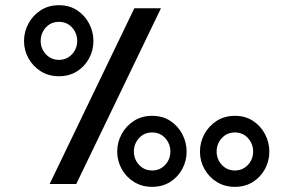

<svg xmlns="http://www.w3.org/2000/svg" viewBox="-20 -714 1138 745"><path d="M962.2 -126Q962.2 -95.9 941.9 -74.2Q921.6 -52.5 891.4 -52.5Q861.1 -52.5 840.8 -74.2Q820.6 -95.9 820.6 -126Q820.6 -156 840.5 -178Q860.4 -200 891.4 -200Q922.6 -200 942.4 -177.9Q962.2 -155.8 962.2 -126ZM1025.1 -125.7Q1025.1 -161.6 1008.5 -193.2Q991.9 -224.9 962 -244.8Q932.1 -264.6 891.4 -264.6Q851.1 -264.6 820.4 -244.8Q789.8 -224.9 772.8 -193.2Q755.9 -161.6 755.9 -125.7Q755.9 -89.4 773.3 -58.1Q790.8 -26.9 821.3 -7.9Q851.8 11 891.4 11Q931.2 11 961.2 -7.9Q991.2 -26.9 1008.2 -58.1Q1025.1 -89.4 1025.1 -125.7ZM641.1 -126Q641.1 -95.9 620.8 -74.2Q600.6 -52.5 570.3 -52.5Q540 -52.5 519.8 -74.2Q499.5 -95.9 499.5 -126Q499.5 -156 519.4 -178Q539.3 -200 570.3 -200Q601.6 -200 621.3 -177.9Q641.1 -155.8 641.1 -126ZM704.1 -125.7Q704.1 -161.6 687.5 -193.2Q670.9 -224.9 641 -244.8Q611.1 -264.6 570.3 -264.6Q530 -264.6 499.4 -244.8Q468.8 -224.9 451.8 -193.2Q434.8 -161.6 434.8 -125.7Q434.8 -89.4 452.3 -58.1Q469.7 -26.9 500.2 -7.9Q530.8 11 570.3 11Q610.1 11 640.1 -7.9Q670.2 -26.9 687.1 -58.1Q704.1 -89.4 704.1 -125.7ZM279.5 -555.2Q279.5 -525.1 259.3 -503.4Q239 -481.7 208.7 -481.7Q178.5 -481.7 158.2 -503.4Q137.9 -525.1 137.9 -555.2Q137.9 -585.2 157.8 -607.2Q177.7 -629.2 208.7 -629.2Q240 -629.2 259.8 -607.1Q279.5 -585 279.5 -555.2ZM342.5 -554.9Q342.5 -590.8 325.9 -622.4Q309.3 -654.1 279.4 -674Q249.5 -693.8 208.7 -693.8Q168.5 -693.8 137.8 -674Q107.2 -654.1 90.2 -622.4Q73.2 -590.8 73.2 -554.9Q73.2 -518.6 90.7 -487.3Q108.2 -456.1 138.7 -437.1Q169.2 -418.2 208.7 -418.2Q248.5 -418.2 278.6 -437.1Q308.6 -456.1 325.6 -487.3Q342.5 -518.6 342.5 -554.9ZM501.2 -681.9 172.6 0H275.9L604.5 -681.9Z"/></svg>

Font: Estedad-FD-VF Thin
Style: Regular
Weight: 100
Designer: Amin Abedi
Version: Version 5.0